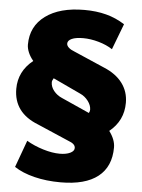

<svg xmlns="http://www.w3.org/2000/svg" viewBox="-60 -759 734 993"><g transform="rotate(5 307.5 -262.5)"><path d="M520 -100Q552 -57 552 -17Q552 83 486 135Q420 187 292 187Q218 187 155.5 171.5Q93 156 51 128L102 -12Q141 11 188.5 25.5Q236 40 275 40Q308 40 329 30Q350 20 350 4Q350 -7 341 -15.5Q332 -24 310 -32L150 -101Q22 -151 22 -275Q22 -366 97 -426Q80 -446 71 -467.5Q62 -489 62 -508Q62 -603 136 -657.5Q210 -712 338 -712Q400 -712 451.5 -698.5Q503 -685 548 -656L497 -522Q467 -542 425 -554Q383 -566 344 -566Q306 -566 285 -556.5Q264 -547 264 -531Q264 -520 275 -510Q286 -500 305 -493L464 -424Q527 -398 560 -354Q593 -310 593 -252Q593 -159 520 -100ZM407 -183Q412 -193 412 -200Q412 -223 395 -245.5Q378 -268 353 -279L210 -346Q202 -333 202 -325Q202 -301 219 -280Q236 -259 262 -248Z"/></g></svg>

Font: Nunito Sans Heavy
Style: Regular
Weight: 400
Designer: Vernon Adams
Foundry: Vernon Adams
Version: Version 2.500